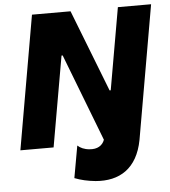

<svg xmlns="http://www.w3.org/2000/svg" viewBox="-59 -754 888 1002"><g transform="rotate(-5 385.0 -252.5)"><path d="M24 0H198L281 -474H287L463 -17C452 13 425 30 384 26C357 24 336 14 322 1L292 169C325 182 361 190 401 194C526 205 620 148 648 0L770 -700H596L521 -271H515L348 -700H146Z"/></g></svg>

Font: Fixel Display ExtraBold
Style: Italic
Weight: 800
Italic angle: -10°
Designer: AlfaBravo + MacPaw
Foundry: Kyrylo Tkachov, Marchela Mozhyna, Serhii Makarenko, Maria Weinstein, Zakhar Kryvoshyya
Version: Version 1.210;Glyphs 3.2 (3217)